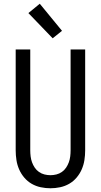

<svg xmlns="http://www.w3.org/2000/svg" viewBox="-20 -1000 540 1028"><path d="M250 8Q224 8 198 2.5Q172 -3 149.5 -16Q127 -29 110 -49Q93 -69 82.5 -93Q72 -117 68 -143Q64 -169 64 -195V-735H142V-195Q142 -179 144 -162.5Q146 -146 151.5 -131Q157 -116 166 -102.5Q175 -89 188.5 -79.5Q202 -70 218 -66Q234 -62 250 -62Q266 -62 282 -66Q298 -70 311.5 -79.5Q325 -89 334 -102.5Q343 -116 348.5 -131Q354 -146 356 -162.5Q358 -179 358 -195V-735H436V-195Q436 -169 432 -143Q428 -117 417.5 -93Q407 -69 390 -49Q373 -29 350.5 -16Q328 -3 302 2.5Q276 8 250 8ZM262 -795 132 -930 193 -980 312 -835Z"/></svg>

Font: Iosevka MaddieWtf
Style: Regular
Weight: 400
Monospace: yes
Designer: Belleve Invis
Foundry: Belleve Invis
Version: Version 31.3.0; ttfautohint (v1.8.3)